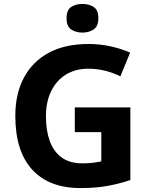

<svg xmlns="http://www.w3.org/2000/svg" viewBox="-20 -948 764 978"><path d="M361 -401H644V-31Q588 -12 527.5 -1Q467 10 390 10Q230 10 144 -84Q58 -178 58 -358Q58 -470 101.5 -552Q145 -634 228 -679Q311 -724 431 -724Q488 -724 543 -712Q598 -700 643 -680L593 -559Q560 -576 518 -587Q476 -598 430 -598Q364 -598 315.5 -568Q267 -538 240.5 -483.5Q214 -429 214 -355Q214 -285 233 -231Q252 -177 293 -146.5Q334 -116 400 -116Q432 -116 454.5 -119Q477 -122 496 -126V-275H361ZM400 -928Q433 -928 457 -912.5Q481 -897 481 -855Q481 -814 457 -798Q433 -782 400 -782Q366 -782 342.5 -798Q319 -814 319 -855Q319 -897 342.5 -912.5Q366 -928 400 -928Z"/></svg>

Font: Noto Sans Medefaidrin
Style: Bold
Weight: 700
Designer: Dalton Maag Ltd
Foundry: Dalton Maag Ltd
Version: Version 1.002; ttfautohint (v1.8.4.7-5d5b)